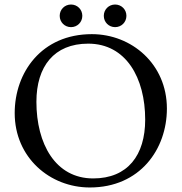

<svg xmlns="http://www.w3.org/2000/svg" viewBox="-20 -815 803 849"><path d="M294 -695C322 -695 344 -717 344 -745C344 -773 322 -795 294 -795C266 -795 244 -773 244 -745C244 -717 266 -695 294 -695ZM489 -695C517 -695 539 -717 539 -745C539 -773 517 -795 489 -795C461 -795 439 -773 439 -745C439 -717 461 -695 489 -695ZM377 14C599 14 718 -155 718 -335C718 -532 562 -664 386 -664C164 -664 45 -495 45 -315C45 -118 201 14 377 14ZM392 -26C225 -26 141 -179 141 -365C141 -521 219 -622 370 -622C537 -622 622 -471 622 -286C622 -129 545 -26 392 -26Z"/></svg>

Font: EB Garamond
Style: Regular
Weight: 400
Designer: Georg Duffner and Octavio Pardo
Foundry: Georg Duffner
Version: Version 1.000;PS 001.000;hotconv 1.0.88;makeotf.lib2.5.64775